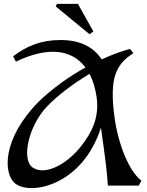

<svg xmlns="http://www.w3.org/2000/svg" viewBox="-20 -960 761 993"><path d="M48 -669 62 -641C226 -720 351 -706 422 -611C331 -561 245 -497 181 -435C-10 -243 -5 -58 61 -9C146 52 409 -6 502 -300C525 -139 533 -74 538 0H698L711 -26C646 -76 591 -215 572 -355C545 -557 579 -627 670 -685L652 -707C611 -696 561 -678 506 -653C460 -721 390 -753 293 -753C192 -753 118 -722 48 -669ZM463 -797 383 -940H275L268 -927L443 -783ZM150 -93C88 -134 128 -309 222 -408C276 -465 355 -525 443 -578C461 -544 473 -504 480 -456C494 -350 454 -275 402 -207C328 -111 214 -50 150 -93Z"/></svg>

Font: Basteleur Moonlight
Style: Regular
Weight: 300
Designer: Keussel
Foundry: Keussel Studio
Version: Version 1.300;Glyphs 3.2 (3192)